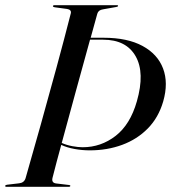

<svg xmlns="http://www.w3.org/2000/svg" viewBox="-33 -720 659 740"><path d="M169.5 -35Q164.5 -15.5 183 -13L233 -7Q238.5 -6.5 238 -3.5Q237.5 0 233 0H-8Q-13.5 0 -13 -3.5Q-12.5 -7 -6 -8L40.5 -13.5Q60 -15.5 65.5 -33Q93.5 -130 124.2 -240Q155 -350 185 -460.5Q215 -571 240 -669Q243 -682.5 225.5 -685.5L177.5 -692Q170.5 -693.5 171 -696.5Q171.5 -700 176.5 -700H418.5Q422.5 -700 422 -697Q421.5 -694 414.5 -693L364 -684Q346 -681.5 342 -667Q329 -620.5 316.5 -574.5H366.5Q458 -574.5 516.2 -543Q574.5 -511.5 595.5 -456Q616.5 -400.5 596 -329Q578 -267 536.8 -225Q495.5 -183 438 -161.8Q380.5 -140.5 313 -140.5Q283.5 -140.5 254.5 -145.8Q225.5 -151 203 -161.5Q194 -128.5 185.5 -96.8Q177 -65 169.5 -35ZM364.5 -567H314Q287.5 -470.5 259.2 -368Q231 -265.5 205 -169Q224.5 -160.5 246.5 -156.5Q268.5 -152.5 285.5 -152.5Q356 -152.5 412.5 -196.2Q469 -240 494.5 -329.5Q526 -439.5 489.8 -503.2Q453.5 -567 364.5 -567Z"/></svg>

Font: Fraunces 144pt
Style: Italic
Weight: 400
Italic angle: -16°
Version: Version 1.000;[b76b70a41]